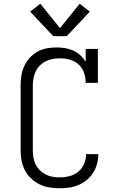

<svg xmlns="http://www.w3.org/2000/svg" viewBox="-20 -996 640 1024"><path d="M297 8Q270 8 242.5 3.5Q215 -1 190.5 -13Q166 -25 145.5 -44.5Q125 -64 112.5 -88.5Q100 -113 95 -140Q90 -167 90 -195V-540Q90 -566 94 -592.5Q98 -619 109 -643Q120 -667 138 -687Q156 -707 179 -720Q202 -733 228.5 -738Q255 -743 281 -743Q304 -743 326.5 -739.5Q349 -736 370 -726.5Q391 -717 408 -701.5Q425 -686 437 -667V-735H502V-554H437Q437 -581 428.5 -607Q420 -633 400 -651.5Q380 -670 353.5 -677.5Q327 -685 300 -685Q281 -685 261.5 -681.5Q242 -678 224.5 -669.5Q207 -661 193 -647Q179 -633 170.5 -615.5Q162 -598 158.5 -578.5Q155 -559 155 -540V-195Q155 -176 158 -156.5Q161 -137 169.5 -120Q178 -103 191.5 -89Q205 -75 222.5 -66Q240 -57 259 -53.5Q278 -50 297 -50Q324 -50 350 -56.5Q376 -63 396.5 -79.5Q417 -96 428 -121Q439 -146 439 -172Q439 -173 439 -173.5Q439 -174 439 -174H504Q504 -173 504 -172.5Q504 -172 504 -171Q504 -146 497 -120.5Q490 -95 476 -73.5Q462 -52 442 -35.5Q422 -19 398 -9Q374 1 348.5 4.5Q323 8 297 8ZM264 -803 141 -934 195 -976 300 -846 405 -976 459 -934 336 -803Z"/></svg>

Font: Iosevka Slab Light Extended
Style: Regular
Weight: 300
Width: 7
Monospace: yes
Designer: Belleve Invis
Foundry: Belleve Invis
Version: Version 11.1.0; ttfautohint (v1.8.3)